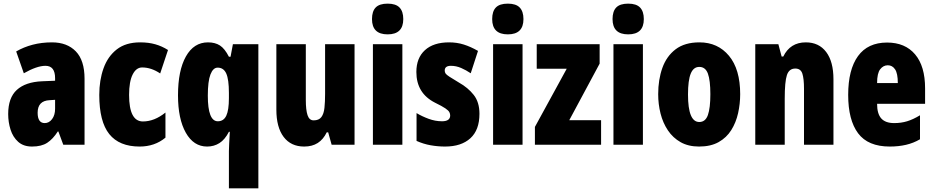

<svg xmlns="http://www.w3.org/2000/svg" viewBox="-20 -796 5135 1056"><path d="M266 -563Q349 -563 397 -513.5Q445 -464 445 -363V0H328L301 -73H298Q271 -31 239.5 -10.5Q208 10 156 10Q109 10 80 -16Q51 -42 38 -83Q25 -124 25 -169Q25 -258 72.5 -301.5Q120 -345 211 -349L283 -352V-366Q283 -434 230 -434Q183 -434 111 -393L69 -513Q110 -537 159.5 -550Q209 -563 266 -563ZM253 -245Q187 -242 187 -176Q187 -119 226 -119Q250 -119 266.5 -141Q283 -163 283 -198V-247Z M748 10Q636 10 581 -58.5Q526 -127 526 -274Q526 -355 549.5 -420.5Q573 -486 622.5 -524.5Q672 -563 751 -563Q797 -563 834 -552.5Q871 -542 904 -521L861 -392Q812 -425 762 -425Q729 -425 709.5 -386Q690 -347 690 -274Q690 -128 766 -128Q829 -128 890 -177V-39Q831 10 748 10Z M1239 35Q1239 19 1240.5 -7.5Q1242 -34 1244 -71H1239Q1217 -28 1187 -9Q1157 10 1119 10Q1045 10 1002 -66Q959 -142 959 -272Q959 -408 1002.5 -485.5Q1046 -563 1124 -563Q1163 -563 1189.5 -546Q1216 -529 1239 -484H1248L1261 -553H1401V240H1239ZM1178 -129Q1210 -129 1224.5 -159.5Q1239 -190 1239 -256V-285Q1239 -359 1224.5 -391.5Q1210 -424 1177 -424Q1152 -424 1137.5 -386.5Q1123 -349 1123 -270Q1123 -129 1178 -129Z M1930 -553V0H1804L1785 -68H1777Q1758 -29 1727.5 -9.5Q1697 10 1653 10Q1580 10 1540 -43Q1500 -96 1500 -193V-553H1662V-246Q1662 -191 1671.5 -162.5Q1681 -134 1705 -134Q1734 -134 1747.5 -152Q1761 -170 1764.5 -203Q1768 -236 1768 -280V-553Z M2112 -776Q2157 -776 2177.5 -754.5Q2198 -733 2198 -691Q2198 -607 2112 -607Q2026 -607 2026 -691Q2026 -734 2046.5 -755Q2067 -776 2112 -776ZM2193 -553V0H2031V-553Z M2617 -170Q2617 -81 2567 -35.5Q2517 10 2428 10Q2388 10 2348.5 3Q2309 -4 2271 -21V-174Q2301 -156 2337.5 -142.5Q2374 -129 2411 -129Q2456 -129 2456 -161Q2456 -170 2451.5 -179Q2447 -188 2429.5 -200Q2412 -212 2373 -231Q2270 -283 2270 -400Q2270 -477 2317 -520Q2364 -563 2450 -563Q2493 -563 2531 -551Q2569 -539 2609 -516L2569 -393Q2544 -410 2516.5 -422Q2489 -434 2460 -434Q2426 -434 2426 -408Q2426 -399 2430.5 -392Q2435 -385 2452 -374Q2469 -363 2504 -342Q2554 -314 2585.5 -274Q2617 -234 2617 -170Z M2773 -776Q2818 -776 2838.5 -754.5Q2859 -733 2859 -691Q2859 -607 2773 -607Q2687 -607 2687 -691Q2687 -734 2707.5 -755Q2728 -776 2773 -776ZM2854 -553V0H2692V-553Z M3286 0H2922V-98L3097 -418H2932V-553H3278V-446L3111 -135H3286Z M3435 -776Q3480 -776 3500.5 -754.5Q3521 -733 3521 -691Q3521 -607 3435 -607Q3349 -607 3349 -691Q3349 -734 3369.5 -755Q3390 -776 3435 -776ZM3516 -553V0H3354V-553Z M4051 -278Q4051 -225 4039.5 -173.5Q4028 -122 4002 -80.5Q3976 -39 3932.5 -14.5Q3889 10 3825 10Q3766 10 3723.5 -14Q3681 -38 3653.5 -79Q3626 -120 3613 -171.5Q3600 -223 3600 -278Q3600 -358 3623 -422.5Q3646 -487 3696 -525Q3746 -563 3827 -563Q3928 -563 3989.5 -489Q4051 -415 4051 -278ZM3764 -276Q3764 -125 3826 -125Q3860 -125 3873.5 -163.5Q3887 -202 3887 -278Q3887 -354 3873.5 -391Q3860 -428 3826 -428Q3794 -428 3779 -391Q3764 -354 3764 -276Z M4412 -563Q4484 -563 4524 -510Q4564 -457 4564 -360V0H4402V-308Q4402 -363 4393 -391Q4384 -419 4354 -419Q4320 -419 4308 -383Q4296 -347 4296 -253V0H4134V-553H4261L4279 -485H4288Q4326 -563 4412 -563Z M4859 -562Q4958 -562 5013 -497Q5068 -432 5068 -310V-225H4804Q4804 -170 4827 -144.5Q4850 -119 4898 -119Q4936 -119 4969 -129Q5002 -139 5040 -162V-30Q5004 -9 4963 0.5Q4922 10 4874 10Q4754 10 4699.5 -63Q4645 -136 4645 -274Q4645 -413 4699 -487.5Q4753 -562 4859 -562ZM4863 -437Q4838 -437 4821 -415Q4804 -393 4804 -339H4918Q4918 -392 4903 -414.5Q4888 -437 4863 -437Z"/></svg>

Font: Noto Sans Gurmukhi ExtraCondensed Black
Style: Regular
Weight: 900
Width: 2
Designer: Jelle Bosma - Monotype Design Team
Foundry: Monotype Imaging Inc.
Version: Version 2.004; ttfautohint (v1.8.4.7-5d5b)